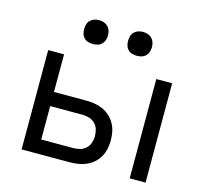

<svg xmlns="http://www.w3.org/2000/svg" viewBox="-105 -852 1036 971"><g transform="rotate(15 412.5 -366.5)"><path d="M654 0V-520H737V0ZM88 0V-520H171V-323H339Q362 -323 384 -319.5Q406 -316 426.5 -307Q447 -298 464 -282.5Q481 -267 492 -247.5Q503 -228 507.5 -206Q512 -184 512 -161Q512 -139 507.5 -116.5Q503 -94 492 -74.5Q481 -55 464 -40Q447 -25 426.5 -16Q406 -7 384 -3.5Q362 0 339 0ZM339 -74Q357 -74 374.5 -79Q392 -84 405 -96.5Q418 -109 423.5 -126Q429 -143 429 -161Q429 -179 423.5 -196.5Q418 -214 405 -226.5Q392 -239 374.5 -244Q357 -249 339 -249H171V-74ZM528 -608Q515 -608 503 -611.5Q491 -615 482 -624Q473 -633 469.5 -645Q466 -657 466 -670Q466 -683 469.5 -695Q473 -707 482 -716Q491 -725 503 -729Q515 -733 528 -733Q541 -733 553 -729Q565 -725 574 -716Q583 -707 587 -695Q591 -683 591 -670Q591 -657 587 -645Q583 -633 574 -624Q565 -615 553 -611.5Q541 -608 528 -608ZM298 -608Q285 -608 273 -611.5Q261 -615 252 -624Q243 -633 239.5 -645Q236 -657 236 -670Q236 -683 239.5 -695Q243 -707 252 -716Q261 -725 273 -729Q285 -733 298 -733Q311 -733 323 -729Q335 -725 344 -716Q353 -707 357 -695Q361 -683 361 -670Q361 -657 357 -645Q353 -633 344 -624Q335 -615 323 -611.5Q311 -608 298 -608Z"/></g></svg>

Font: Iosevka Aile
Style: Regular
Weight: 400
Designer: Belleve Invis
Foundry: Belleve Invis
Version: Version 28.0.1; ttfautohint (v1.8.4)